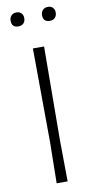

<svg xmlns="http://www.w3.org/2000/svg" viewBox="-92 -857 440 896"><g transform="rotate(-10 127.5 -409.0)"><path d="M55 -818Q69 -818 77.5 -809Q86 -800 86 -786Q86 -770 77 -761Q68 -752 53 -752Q21 -752 21 -784Q21 -799 30 -808.5Q39 -818 55 -818ZM204 -818Q218 -818 226.5 -809Q235 -800 235 -786Q235 -770 226 -761Q217 -752 202 -752Q170 -752 170 -784Q170 -799 179 -808.5Q188 -818 204 -818ZM154 -639 151 -197 153 0H101L104 -194L101 -639Z"/></g></svg>

Font: Alegreya Sans SC Light
Style: Regular
Weight: 300
Designer: Juan Pablo del Peral
Foundry: Huerta Tipografica
Version: Version 2.007